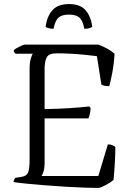

<svg xmlns="http://www.w3.org/2000/svg" viewBox="-20 -927 642 947"><path d="M466 0Q439 0 396.5 -1.5Q354 -3 304 -6Q254 -9 204 -13Q154 -17 112.5 -21Q71 -25 47 -29Q47 -35 50 -41Q53 -47 56 -50L82 -54Q109 -57 117.5 -74Q126 -91 126 -140V-585Q126 -617 131.5 -636.5Q137 -656 142 -662H57Q54 -664 51 -668Q48 -672 48 -679Q52 -684 63.5 -690.5Q75 -697 86.5 -702Q98 -707 103 -707H465Q487 -699 509 -687Q531 -675 545 -662Q542 -610 533.5 -566.5Q525 -523 519 -502Q504 -502 493.5 -504.5Q483 -507 480 -510L458 -650Q435 -653 401 -656.5Q367 -660 329.5 -662Q292 -664 259 -664Q221 -664 210.5 -644Q200 -624 200 -588V-389Q266 -390 321 -393.5Q376 -397 420 -402L427 -394Q426 -376 422.5 -362.5Q419 -349 416 -343H200V-121Q200 -99 195 -82.5Q190 -66 185 -59H465L512 -215Q525 -215 535 -210.5Q545 -206 549 -202Q549 -171 546.5 -126Q544 -81 540 -40Q527 -28 503 -15Q479 -2 466 0ZM320 -907Q376 -907 402.5 -876Q429 -845 435 -794Q430 -791 420 -788Q410 -785 396 -785Q388 -826 371.5 -840.5Q355 -855 320 -855Q286 -855 269 -840.5Q252 -826 244 -785Q231 -785 220.5 -788Q210 -791 205 -794Q211 -845 238 -876Q265 -907 320 -907Z"/></svg>

Font: Texturina 72pt Light
Style: Regular
Weight: 300
Designer: Guillermo Torres Carreño
Foundry: Omnibus-Type
Version: Version 1.002; ttfautohint (v1.8.3)